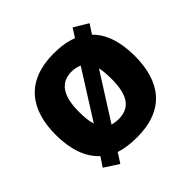

<svg xmlns="http://www.w3.org/2000/svg" viewBox="-198 -948 1192 1192"><g transform="rotate(-45 398.5 -351.5)"><path d="M745 -358C745 -477 716 -575 650 -639L690 -700L597 -756L560 -698C516 -716 462 -725 399 -725C158 -725 51 -581 51 -359C51 -234 83 -134 154 -69L113 -8L207 53L248 -11C291 3 341 10 398 10C643 10 745 -137 745 -358ZM254 -358C254 -487 294 -567 399 -567C423 -567 446 -561 465 -553L268 -241C257 -273 254 -313 254 -358ZM542 -358C542 -229 504 -151 398 -151C377 -151 357 -154 341 -158L533 -461C539 -433 542 -398 542 -358Z"/></g></svg>

Font: Noto Sans Kannada Black
Style: Regular
Weight: 900
Designer: Jelle Bosma - Monotype Design Team
Foundry: Monotype Imaging Inc.
Version: Version 2.005